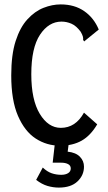

<svg xmlns="http://www.w3.org/2000/svg" viewBox="-20 -650 490 871"><path d="M253 11Q192 11 142 -21.5Q92 -54 61.5 -124.5Q31 -195 31 -308Q31 -402 51 -464Q71 -526 104.5 -562.5Q138 -599 177.5 -614.5Q217 -630 255 -630Q318 -630 362 -599.5Q406 -569 428 -516L369 -468L362 -462L357 -469Q358 -476 356 -484Q354 -492 346 -506Q326 -533 304 -542.5Q282 -552 259 -552Q201 -552 161.5 -492.5Q122 -433 122 -313Q122 -197 160.5 -133.5Q199 -70 256 -70Q323 -70 361 -139L421 -86Q391 -35 350.5 -12Q310 11 253 11ZM247 201Q221 201 195.5 193.5Q170 186 144 166L174 110Q194 129 214.5 136Q235 143 258 143Q277 143 289 135.5Q301 128 301 114Q301 101 289 94.5Q277 88 257 88H219L229 0H292L287 38Q324 42 342.5 61Q361 80 361 106Q361 145 331.5 173Q302 201 247 201Z"/></svg>

Font: Inconsolata SemiCondensed SemiBold
Style: Regular
Weight: 600
Width: 4
Monospace: yes
Designer: Raph Levien, Cyreal, Brenton Simpson
Foundry: Raph Levien, Cyreal, Google
Version: Version 3.001; ttfautohint (v1.8.2.53-6de2)